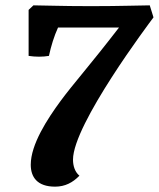

<svg xmlns="http://www.w3.org/2000/svg" viewBox="-20 -690 594 718"><path d="M186 8C223 8 252 -7 277 -33C260 -47 253 -70 253 -93C253 -225 539 -605 554 -625L540 -670C508 -670 435 -667 320 -667C206 -667 139 -670 105 -670L87 -653V-481C100 -479 113 -478 126 -478C139 -478 151 -479 163 -481C171 -518 182 -554 197 -587H425C314 -443 255 -378 207 -313C157 -245 95 -150 95 -74C95 -28 119 8 186 8Z"/></svg>

Font: Caladea
Style: Bold Italic
Weight: 700
Italic angle: -9°
Designer: Carolina Giovagnoli and Andres Torresi
Foundry: Carolina Giovagnoli & Andres Torresi
Version: Version 1.001;hotconv 1.0.109;makeotfexe 2.5.65596